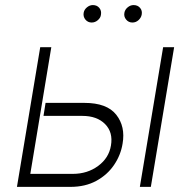

<svg xmlns="http://www.w3.org/2000/svg" viewBox="-20 -730 746 750"><path d="M158 -328.1H309.7Q397.7 -328.1 434.1 -281.8Q470.5 -235.4 458.8 -168.7Q451.7 -124.3 425.6 -85.8Q399.5 -47.2 356.4 -23.6Q313.2 0 255 0H46.2L137.1 -545.5H180.4L98.4 -50.8H264.2Q321.4 -50.8 363.5 -81.9Q405.5 -112.9 413.4 -161.6Q422.2 -213.1 390.6 -245.2Q359 -277.3 301.5 -277.3H149.9ZM526.3 0 617.2 -545.5H660.2L569.2 0ZM497.2 -642Q482.2 -642 472.7 -653.6Q463.1 -665.1 465.9 -680Q468 -692.5 478.7 -701.3Q489.3 -710.2 501.8 -710.2Q517.8 -710.2 527.2 -699.2Q536.6 -688.2 533.4 -672.2Q530.9 -660.2 520.8 -651.1Q510.7 -642 497.2 -642ZM338.1 -642Q323.2 -642 313.7 -653.4Q304.3 -664.8 306.8 -680Q308.9 -692.5 319.6 -701.3Q330.3 -710.2 342.7 -710.2Q358.7 -710.2 367.9 -699.2Q377.1 -688.2 374.3 -672.2Q372.9 -660.5 362.2 -651.3Q351.6 -642 338.1 -642Z"/></svg>

Font: Inter Extra Light  BETA
Style: Italic
Weight: 200
Italic angle: 9.39999°
Designer: Rasmus Andersson
Foundry: rsms
Version: Version 3.011;git-f93a4a705